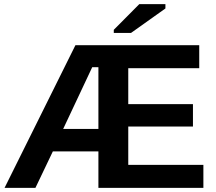

<svg xmlns="http://www.w3.org/2000/svg" viewBox="-20 -906 1040 926"><path d="M234.9 -175.8 150.9 0H2L343.8 -688H940.9V-577.1H598.6V-403.8H910.6V-295.9H598.6V-110.8H960.9V0H454.6V-175.8ZM284.7 -284.2H454.6V-582H424.8ZM777.8 -865.2 611.8 -747.1H528.8V-762.2L651.9 -886.2H777.8Z"/></svg>

Font: Arimo
Style: Bold
Weight: 700
Designer: Steve Matteson
Foundry: Monotype Imaging Inc.
Version: Version 1.33